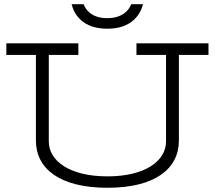

<svg xmlns="http://www.w3.org/2000/svg" viewBox="-20 -876 1017 909"><path d="M10 -616H150V-211C150 -77 263 13 489 13C714 13 827 -77 827 -211V-616H967V-671H626V-616H766V-206C766 -116 670 -41 489 -41C307 -41 211 -116 211 -206V-616H351V-671H10ZM601 -856C593 -833 564 -790 488 -790C411 -790 384 -833 376 -856H319C331 -808 371 -740 488 -740C604 -740 645 -808 657 -856Z"/></svg>

Font: Stint Ultra Expanded
Style: Regular
Weight: 400
Width: 7
Designer: Astigmatic (AOETI)
Foundry: Astigmatic (AOETI)
Version: Version 1.000